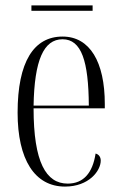

<svg xmlns="http://www.w3.org/2000/svg" viewBox="-20 -679 447 709"><path d="M96 -639H322V-659H96ZM220 10C308 10 352 -48 352 -86C352 -99 345 -109 333 -112C322 -40 288 -1 230 -1C150 -1 104 -80 104 -279H367V-295C367 -450 312 -544 211 -544C105 -544 45 -451 45 -263C45 -90 108 10 220 10ZM308 -289H104C107 -456 141 -534 211 -534C281 -534 307 -453 308 -289Z"/></svg>

Font: Noto Serif Display ExtraCondensed Light
Style: Regular
Weight: 300
Width: 2
Designer: Monotype Design Team
Foundry: Monotype Imaging Inc.
Version: Version 2.009